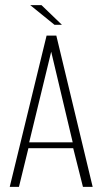

<svg xmlns="http://www.w3.org/2000/svg" viewBox="-20 -730 401 750"><path d="M18 0 162 -591H200L342 0H304L266 -151H91L54 0ZM94 -174H264L180 -528ZM193 -633 98 -710H142L222 -633Z"/></svg>

Font: Alumni Sans ExtraLight
Style: Regular
Weight: 250
Version: Version 1.018